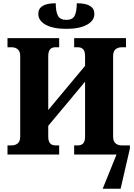

<svg xmlns="http://www.w3.org/2000/svg" viewBox="-20 -948 825 1178"><path d="M387 -771Q306 -771 260.5 -796Q215 -821 215 -863Q215 -928 322 -928Q322 -877 335.5 -851.5Q349 -826 387 -826Q425 -826 438 -851.5Q451 -877 451 -928Q559 -928 559 -863Q559 -821 513 -796Q467 -771 387 -771ZM26 0V-56H51Q74 -56 89 -68.5Q104 -81 104 -111V-604Q104 -633 89 -645.5Q74 -658 51 -658H26V-714H343V-658H320Q299 -658 287.5 -645.5Q276 -633 276 -603V-273L502 -544V-603Q502 -633 490.5 -645.5Q479 -658 458 -658H435V-714H753V-658H727Q704 -658 689 -645.5Q674 -633 674 -603V-110Q674 -81 689 -68.5Q704 -56 727 -56H777V-37L720 210H610L695 0H435V-56H458Q479 -56 490.5 -68.5Q502 -81 502 -111V-447L276 -176V-111Q276 -81 287.5 -68.5Q299 -56 320 -56H343V0Z"/></svg>

Font: Noto Serif SemiCondensed ExtraBold
Style: Regular
Weight: 800
Width: 4
Designer: Monotype Design Team
Foundry: Monotype Imaging Inc.
Version: Version 2.015